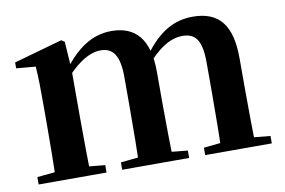

<svg xmlns="http://www.w3.org/2000/svg" viewBox="-63 -658 1135 765"><g transform="rotate(-10 504.0 -276.0)"><path d="M36 0H310.6V-29.9L204.7 -40.2H141.6L36 -29.9ZM106.2 0H247.6C245.6 -50.2 244.6 -165.6 244.6 -234.8V-431L237.2 -541.7L224.2 -550.4L28.1 -495.2V-471.4L106.2 -464.5C109.6 -415.2 109.9 -377 109.9 -311.2V-234.8C109.9 -165.6 108.9 -50.2 106.2 0ZM374.1 0H644.8V-29.9L540.6 -40.2H476.5L374.1 -29.9ZM442.9 0H581.6C579.6 -50.2 577.9 -162.8 577.9 -234.8V-360.5C577.9 -492.9 524 -551.9 427.1 -551.9C346.9 -551.9 283.3 -506.5 224.3 -425.7H208L213.2 -379.4C266.3 -444.9 321.8 -483.5 371.4 -483.5C421.3 -483.5 446.6 -449.9 446.6 -362.5V-234.8C446.6 -162.8 445.6 -50.2 442.9 0ZM709.8 0H979.3V-29.9L873.8 -40.2H807.8L709.8 -29.9ZM776.1 0H914.6C912.6 -50.2 911.6 -162.8 911.6 -234.8V-357C911.6 -492.2 860.9 -551.9 755.9 -551.9C681.3 -551.9 617.6 -517.1 557.7 -433.9H538.1L545 -382.8C601.8 -451.5 653.1 -483.5 702.1 -483.5C753.3 -483.5 779.4 -455.1 779.4 -362.5V-234.8C779.4 -162.8 778.4 -50.2 776.1 0Z"/></g></svg>

Font: Source Han Serif TW VF
Style: Regular
Weight: 250
Designer: Ryoko NISHIZUKA 西塚涼子 (kana & ideographs); Frank Grießhammer (Latin, Greek & Cyrillic); Wenlong ZHANG 张文龙 (bopomofo); San
Foundry: Adobe
Version: Version 2.002;hotconv 1.1.0;makeotfexe 2.6.0